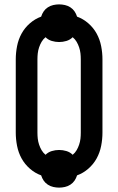

<svg xmlns="http://www.w3.org/2000/svg" viewBox="-20 -806 540 877"><path d="M250 51Q237 51 223.5 48Q210 45 198.5 37.5Q187 30 179.5 19Q172 8 168 -5Q140 -15 116.5 -35.5Q93 -56 78.5 -82.5Q64 -109 58 -139.5Q52 -170 52 -200V-535Q52 -565 58 -595.5Q64 -626 78.5 -652.5Q93 -679 116.5 -699.5Q140 -720 168 -730Q172 -743 179.5 -754Q187 -765 198.5 -772.5Q210 -780 223.5 -783Q237 -786 250 -786Q263 -786 276.5 -783Q290 -780 301.5 -772.5Q313 -765 320.5 -754Q328 -743 332 -730Q360 -720 383.5 -699.5Q407 -679 421.5 -652.5Q436 -626 442 -595.5Q448 -565 448 -535V-200Q448 -170 442 -139.5Q436 -109 421.5 -82.5Q407 -56 383.5 -35.5Q360 -15 332 -5Q328 8 320.5 19Q313 30 301.5 37.5Q290 45 276.5 48Q263 51 250 51ZM312 -99Q323 -108 330 -120Q337 -132 341.5 -145.5Q346 -159 347.5 -172.5Q349 -186 349 -200V-535Q349 -549 347.5 -562.5Q346 -576 341.5 -589.5Q337 -603 330 -615Q323 -627 312 -636Q300 -624 283.5 -619Q267 -614 250 -614Q233 -614 216.5 -619Q200 -624 188 -636Q177 -627 170 -615Q163 -603 158.5 -589.5Q154 -576 152.5 -562.5Q151 -549 151 -535V-200Q151 -186 152.5 -172.5Q154 -159 158.5 -145.5Q163 -132 170 -120Q177 -108 188 -99Q200 -111 216.5 -116Q233 -121 250 -121Q267 -121 283.5 -116Q300 -111 312 -99Z"/></svg>

Font: Iosevka Term Semibold
Style: Regular
Weight: 600
Monospace: yes
Designer: Belleve Invis
Foundry: Belleve Invis
Version: Version 31.4.0